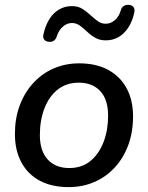

<svg xmlns="http://www.w3.org/2000/svg" viewBox="-20 -756 605 785"><path d="M261 9Q192 9 143 -17Q94 -43 67.5 -92Q41 -141 41 -208Q41 -272 60.5 -324.5Q80 -377 115.5 -416Q151 -455 199 -476Q247 -497 304 -497Q373 -497 422 -470.5Q471 -444 497.5 -395.5Q524 -347 524 -280Q524 -216 504.5 -163Q485 -110 449.5 -71.5Q414 -33 366 -12Q318 9 261 9ZM263 -69Q315 -69 350 -98Q385 -127 403.5 -175.5Q422 -224 422 -283Q422 -349 390 -383.5Q358 -418 302 -418Q251 -418 215.5 -389.5Q180 -361 161.5 -312.5Q143 -264 143 -204Q143 -139 175 -104Q207 -69 263 -69ZM180 -585Q167 -586 160.5 -594.5Q154 -603 158 -617Q164 -644 175 -665.5Q186 -687 201 -701.5Q216 -716 234.5 -723.5Q253 -731 274 -731Q299 -731 316.5 -720Q334 -709 349 -695Q364 -681 379 -670Q394 -659 412 -659Q433 -659 450 -674Q467 -689 474 -714Q477 -726 486 -731.5Q495 -737 507 -736Q520 -735 526 -727Q532 -719 529 -704Q521 -668 504 -642.5Q487 -617 464 -604Q441 -591 412 -591Q388 -591 369.5 -601.5Q351 -612 336.5 -626Q322 -640 307 -651Q292 -662 274 -662Q254 -662 237 -647Q220 -632 212 -607Q209 -596 200.5 -590Q192 -584 180 -585Z"/></svg>

Font: Nunito ExtraLight SemiBold
Style: Italic
Weight: 600
Italic angle: -9°
Version: Version 3.602